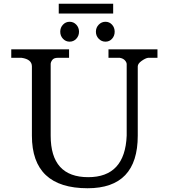

<svg xmlns="http://www.w3.org/2000/svg" viewBox="-20 -1003 899 1023"><path d="M583 -983V-931H293V-983ZM315.5 -796.5Q301 -812 301 -834Q301 -856 315.5 -871.5Q330 -887 351 -887Q372 -887 386.5 -871.5Q401 -856 401 -834Q401 -812 386.5 -796.5Q372 -781 351 -781Q330 -781 315.5 -796.5ZM506 -796.5Q491 -812 491 -834Q491 -856 506 -871.5Q521 -887 542 -887Q563 -887 577 -871.5Q591 -856 591 -834Q591 -812 577 -796.5Q563 -781 542 -781Q521 -781 506 -796.5ZM95 -695H40V-740H348V-695H288Q267 -695 258.5 -683.5Q250 -672 250 -662V-280Q250 -59 450 -59Q646 -59 655 -280V-661Q655 -671 645.5 -681.5Q636 -692 618 -695H558V-740H819V-695H769Q755 -693 734.5 -678.5Q714 -664 714 -649V-280Q714 0 447 0Q150 0 150 -280V-649Q150 -687 95 -695Z"/></svg>

Font: Sawarabi Mincho
Style: Regular
Weight: 400
Version: Version 1.00